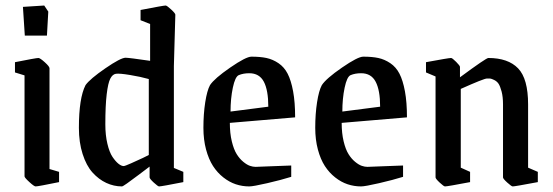

<svg xmlns="http://www.w3.org/2000/svg" viewBox="-20 -666 2001 695"><path d="M69.8 -537.1 63 -641.1 140.1 -646 154.8 -624 149.9 -537.1ZM108.9 8.8Q103.5 8.8 86.2 -7.1Q68.8 -22.9 68.8 -27.8V-393.1L34.2 -403.8V-440.9Q110.4 -456.1 119.1 -456.1Q125 -456.1 142.1 -440.7Q159.2 -425.3 159.2 -418.9V-54.2L193.8 -43.9V-6.8Q117.7 8.8 108.9 8.8Z M421.4 8.8Q392.1 8.8 364.7 -3.9Q337.4 -16.6 314.9 -41.5Q292.5 -66.4 279.1 -108.4Q265.6 -150.4 265.6 -203.1Q265.6 -311 289.6 -357.9Q305.7 -380.4 361.3 -418.7Q417 -457 434.6 -457Q446.8 -457 523.4 -445.8V-579.1L488.8 -592.8V-629.9Q571.8 -646 579.6 -646Q584 -646 599.4 -631.8Q614.7 -617.7 614.7 -612.8L609.4 -426.8V-58.1L643.6 -43.9V-6.8Q564.5 8.8 555.7 8.8Q551.8 8.8 536.6 -5.1Q521.5 -19 521.5 -23.9V-63Q513.2 -56.6 484.1 -34.7Q455.1 -12.7 439.7 -2Q424.3 8.8 421.4 8.8ZM427.7 -64.9Q432.1 -64.9 454.8 -75Q477.5 -85 498 -94.7L518.6 -105V-379.9Q489.3 -388.2 450.9 -394.5Q412.6 -400.9 399.4 -398.9Q387.2 -397 379.2 -381.3Q371.1 -365.7 366.2 -324.7Q361.3 -283.7 361.3 -215.8Q361.3 -176.8 368.7 -145.8Q376 -114.7 387.2 -98.1Q398.4 -81.5 408.9 -73.2Q419.4 -64.9 427.7 -64.9Z M882.3 8.8Q856.9 8.8 833.5 1Q810.1 -6.8 788.6 -23.7Q767.1 -40.5 751.2 -64.9Q735.4 -89.4 725.8 -125Q716.3 -160.6 716.3 -203.1Q716.3 -253.4 722.9 -295.9Q729.5 -338.4 740.2 -357.9Q755.9 -381.8 813.2 -421.4Q870.6 -460.9 890.1 -460.9Q921.9 -460.9 944.6 -456.1Q967.3 -451.2 988 -437.3Q1008.8 -423.3 1021.2 -399.2Q1033.7 -375 1041 -335.4Q1048.3 -295.9 1048.3 -241.2L812 -221.2Q812 -183.6 819.1 -154.3Q826.2 -125 836.7 -108.2Q847.2 -91.3 860.6 -80.3Q874 -69.3 884.8 -65.7Q895.5 -62 905.3 -62Q910.2 -62 961.7 -64.2Q1013.2 -66.4 1034.2 -66.9V-25.9Q998 -14.6 947.3 -2.9Q896.5 8.8 882.3 8.8ZM814.5 -262.2 951.2 -279.8Q951.2 -339.4 935.1 -370.1Q918.9 -400.9 882.3 -400.9Q860.8 -400.9 844.2 -394Q831.1 -388.2 822.8 -348.6Q814.5 -309.1 814.5 -262.2Z M1287.1 8.8Q1261.7 8.8 1238.3 1Q1214.8 -6.8 1193.4 -23.7Q1171.9 -40.5 1156 -64.9Q1140.1 -89.4 1130.6 -125Q1121.1 -160.6 1121.1 -203.1Q1121.1 -253.4 1127.7 -295.9Q1134.3 -338.4 1145 -357.9Q1160.6 -381.8 1218 -421.4Q1275.4 -460.9 1294.9 -460.9Q1326.7 -460.9 1349.4 -456.1Q1372.1 -451.2 1392.8 -437.3Q1413.6 -423.3 1426 -399.2Q1438.5 -375 1445.8 -335.4Q1453.1 -295.9 1453.1 -241.2L1216.8 -221.2Q1216.8 -183.6 1223.9 -154.3Q1231 -125 1241.5 -108.2Q1252 -91.3 1265.4 -80.3Q1278.8 -69.3 1289.6 -65.7Q1300.3 -62 1310.1 -62Q1314.9 -62 1366.5 -64.2Q1418 -66.4 1439 -66.9V-25.9Q1402.8 -14.6 1352.1 -2.9Q1301.3 8.8 1287.1 8.8ZM1219.2 -262.2 1356 -279.8Q1356 -339.4 1339.8 -370.1Q1323.7 -400.9 1287.1 -400.9Q1265.6 -400.9 1249 -394Q1235.8 -388.2 1227.5 -348.6Q1219.2 -309.1 1219.2 -262.2Z M1590.8 8.8Q1586.4 8.8 1571.5 -5.1Q1556.6 -19 1556.6 -23.9V-389.2L1522 -403.8V-440.9Q1604 -456.1 1612.8 -456.1Q1617.2 -456.1 1631.1 -442.1Q1645 -428.2 1645 -423.8V-386.2Q1739.7 -456.1 1747.6 -456.1Q1819.3 -456.1 1855.5 -418.5Q1891.6 -380.9 1891.6 -288.1V-59.1L1926.8 -43.9V-6.8Q1843.8 8.8 1835.9 8.8Q1831.5 8.8 1816.2 -5.1Q1800.8 -19 1800.8 -23.9V-288.1Q1800.8 -315.4 1795.7 -334.7Q1790.5 -354 1784.7 -362.8Q1778.8 -371.6 1768.8 -376.5Q1758.8 -381.3 1754.6 -381.6Q1750.5 -381.8 1742.7 -381.8Q1731.9 -381.8 1647.9 -344.2V-59.1L1681.6 -43.9V-6.8Q1599.6 8.8 1590.8 8.8Z"/></svg>

Font: Grenze
Style: Regular
Weight: 400
Designer: Renata Polastri
Foundry: Omnibus-Type
Version: Version 1.002;PS 001.002;hotconv 1.0.88;makeotf.lib2.5.64775